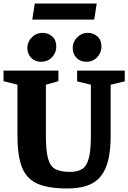

<svg xmlns="http://www.w3.org/2000/svg" viewBox="-29 -1048 727 1088"><path d="M352 20Q245 20 183.5 -7Q122 -34 96 -99Q70 -164 70 -278V-568L-9 -588V-648H302V-588L231 -568V-278Q231 -191 244 -147Q257 -103 287 -88.5Q317 -74 367 -74Q410 -74 436 -90Q462 -106 474 -150Q486 -194 486 -278V-568L408 -587V-648H678V-587L598 -568V-278Q598 -198 584.5 -141.5Q571 -85 542 -49Q513 -13 466 3.5Q419 20 352 20ZM459 -698Q427 -698 405 -720Q383 -742 383 -777Q383 -811 408.5 -836.5Q434 -862 468 -862Q500 -862 523 -841.5Q546 -821 546 -784Q546 -750 522 -724Q498 -698 459 -698ZM202 -698Q170 -698 148 -720Q126 -742 126 -777Q126 -811 151.5 -836.5Q177 -862 212 -862Q244 -862 267 -841.5Q290 -821 290 -784Q290 -750 266 -724Q242 -698 202 -698ZM154 -937 168 -1028H519L505 -937Z"/></svg>

Font: Faustina ExtraBold
Style: Regular
Weight: 800
Designer: Alfonso Garcia
Foundry: http://www.omnibus-type.com
Version: Version 1.200